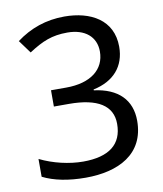

<svg xmlns="http://www.w3.org/2000/svg" viewBox="-83 -858 738 871"><g transform="rotate(-10 286.0 -422.5)"><path d="M242 -54C392 -54 516 -114 516 -268C516 -364 457 -424 346 -438V-442C441 -462 494 -523 494 -613C494 -737 393 -791 272 -791C188 -791 114 -765 50 -717L94 -657C157 -698 202 -717 273 -717C354 -717 404 -675 404 -607C404 -524 338 -472 225 -472H155V-397H224C357 -397 424 -354 424 -270C424 -176 363 -128 243 -128C179 -128 106 -145 45 -175V-93C97 -67 163 -54 242 -54Z"/></g></svg>

Font: Noto Sans Malayalam UI
Style: Regular
Weight: 400
Designer: Jelle Bosma - Monotype Design Team
Foundry: Monotype Imaging Inc.
Version: Version 2.104